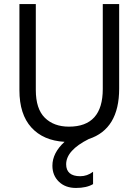

<svg xmlns="http://www.w3.org/2000/svg" viewBox="-20 -694 685 949"><path d="M569 -256Q569 -56 419 -7Q307 49 307 118Q307 147 324.5 162Q342 177 376.5 177Q411 177 440 155V216Q408 235 355.5 235Q303 235 271 204Q239 173 239 125Q239 62 299 7Q194 1 135 -64Q76 -129 76 -248V-674H157V-249Q157 -156 201.5 -112Q246 -68 321 -68Q488 -68 488 -254V-674H569Z"/></svg>

Font: Hind Jalandhar
Style: Regular
Weight: 400
Designer: Namrata Goyal
Foundry: Indian Type Foundry
Version: Version 0.702;PS 1.0;hotconv 1.0.81;makeotf.lib2.5.63406